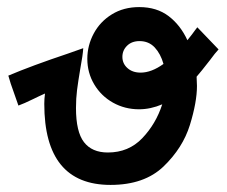

<svg xmlns="http://www.w3.org/2000/svg" viewBox="-20 -520 640 542"><path d="M105 -227Q105 -240.5 107 -256Q97.5 -252 89.5 -248Q81.5 -244 74 -240.5Q47.5 -227.5 32 -222L22 -250.5Q8 -289 3.5 -306.5Q69.5 -334.5 172.5 -369L215 -384Q214 -365 206.5 -325Q200.5 -289.5 197.5 -265.8Q194.5 -242 194.5 -215Q194.5 -148 217 -118.8Q239.5 -89.5 284.5 -89.5Q343 -89.5 381.5 -129.8Q420 -170 438 -225.5Q405 -211.5 372.5 -211.5Q332.5 -211.5 299 -230.2Q265.5 -249 246 -281.8Q226.5 -314.5 226.5 -354Q226.5 -391.5 244.5 -425.2Q262.5 -459 295.8 -479.5Q329 -500 373 -500Q422.5 -500 456 -474.5Q489.5 -449 509 -406.5Q524 -425 530.5 -434.5L537 -443L597 -380.5Q593 -376.5 586.2 -368Q579.5 -359.5 572.5 -350Q546.5 -316.5 535 -303.5Q536 -284.5 536 -277.5Q536 -231.5 516 -167Q496 -102.5 441.8 -50.2Q387.5 2 292 2Q105 2 105 -227ZM377 -315Q407.5 -315 441.5 -339.5Q433.5 -368 416.8 -386Q400 -404 374 -404Q352 -404 338.8 -391Q325.5 -378 325.5 -359.5Q325.5 -340.5 339.8 -327.8Q354 -315 377 -315Z"/></svg>

Font: JuliaMono Black
Style: Regular
Weight: 900
Monospace: yes
Designer: cormullion
Foundry: corm
Version: Version 0.054; ttfautohint (v1.8.4)